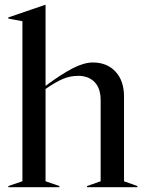

<svg xmlns="http://www.w3.org/2000/svg" viewBox="-20 -785 610 805"><path d="M15 -5 74 -25V-696L15 -707V-712L170 -765H171V-425Q237 -474 284.5 -498.5Q332 -523 369 -523Q429 -523 464.5 -484.5Q500 -446 500 -380V-25L556 -5V0H345V-5L402 -25V-364Q402 -415 376.5 -441Q351 -467 308 -467Q274 -467 243.5 -454Q213 -441 171 -412V-25L229 -5V0H15Z"/></svg>

Font: Nyght Serif
Style: Regular
Weight: 400
Designer: Maksym Kobuzan
Version: Version 0.410